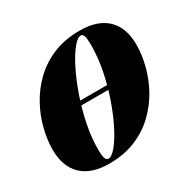

<svg xmlns="http://www.w3.org/2000/svg" viewBox="-127 -663 811 807"><g transform="rotate(-30 278.5 -259.5)"><path d="M438 -277 434 -257H102L106 -277ZM349 -513Q332 -513 309 -484.5Q286 -456 262 -408Q238 -360 217.5 -301Q197 -242 184.5 -180Q172 -118 172 -62Q172 -31 176.5 -18.5Q181 -6 191 -6Q207 -6 229.5 -33Q252 -60 275.5 -106Q299 -152 319.5 -210Q340 -268 353 -331.5Q366 -395 366 -455Q366 -493 361 -503Q356 -513 349 -513ZM6 -156Q6 -203 19 -255Q32 -307 59 -356.5Q86 -406 127.5 -446Q169 -486 225.5 -509.5Q282 -533 354 -533Q441 -533 486.5 -489Q532 -445 532 -363Q532 -316 519 -264Q506 -212 479 -162.5Q452 -113 410.5 -73Q369 -33 312.5 -9.5Q256 14 184 14Q97 14 51.5 -30Q6 -74 6 -156Z"/></g></svg>

Font: Playfair Display Black
Style: Italic
Weight: 900
Italic angle: -14°
Designer: Claus Eggers Sørensen
Foundry: Claus Eggers Sørensen
Version: Version 1.203